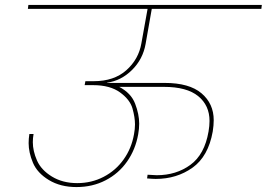

<svg xmlns="http://www.w3.org/2000/svg" viewBox="-20 -760 1081 778"><path d="M570 -582Q559 -520 515 -476.5Q471 -433 414 -425V-424H647Q747 -424 796.5 -382Q846 -340 846 -273Q846 -252 842 -227Q824 -126 760 -80.5Q696 -35 611 -35Q599 -35 576 -37L578 -52Q604 -50 615 -50Q694 -50 751.5 -92Q809 -134 825 -227Q829 -250 829 -270Q829 -333 783 -370.5Q737 -408 644 -408H463Q511 -383 527.5 -340Q544 -297 544 -259Q544 -238 540 -216Q529 -154 495 -105.5Q461 -57 408 -29.5Q355 -2 290 -2Q225 -2 178 -30.5Q131 -59 113.5 -100.5Q96 -142 96 -180Q96 -198 99 -217H116Q113 -200 113 -184Q113 -148 130 -109.5Q147 -71 190.5 -44.5Q234 -18 293 -18Q351 -18 400 -43.5Q449 -69 481 -114Q513 -159 523 -216Q527 -237 527 -256Q527 -284 517 -320Q507 -356 466.5 -385.5Q426 -415 357 -415H323L326 -431H360Q442 -431 492 -475.5Q542 -520 553 -585L578 -724H93L95 -740H1041L1039 -724H595Z"/></svg>

Font: Fz Poppins Thin
Style: Italic
Weight: 100
Italic angle: -10°
Designer: Ninad Kale (Devanagari), Jonny Pinhorn (Latin)
Foundry: Indian Type Foundry
Version: Vit hóa bi Vntype.Com & FontZin.Com